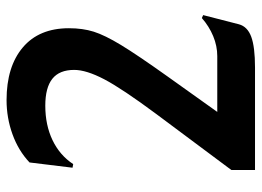

<svg xmlns="http://www.w3.org/2000/svg" viewBox="-126 -671 797 585"><g transform="rotate(-90 272.5 -378.5)"><path d="M519 -158 491 -49Q484 -23 453 -11.5Q422 0 359 0H47V-72L217 -300Q295 -405 323.5 -459.5Q352 -514 352 -551Q352 -596 325 -617.5Q298 -639 243 -639Q184 -639 138 -617Q92 -595 65 -554L54 -556L70 -687Q106 -721 156 -739Q206 -757 260 -757Q362 -757 420.5 -707.5Q479 -658 479 -567Q479 -525 468.5 -491.5Q458 -458 428 -408.5Q398 -359 331 -265L224 -115H394Q425 -115 455 -127.5Q485 -140 510 -162Z"/></g></svg>

Font: Farro Medium
Style: Regular
Weight: 500
Designer: Aceler Chua
Foundry: Grayscale Limited
Version: Version 1.101